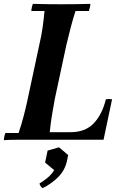

<svg xmlns="http://www.w3.org/2000/svg" viewBox="-27 -722 627 992"><path d="M-7 2Q-7 -6 -4.5 -17Q-2 -28 1 -35H69Q84 -79 95.5 -123Q107 -167 116 -210L176 -490Q187 -537 193 -579Q199 -621 203 -665H135Q135 -673 137.5 -684Q140 -695 143 -702Q177 -701 216.5 -700.5Q256 -700 290 -700Q325 -700 365 -700.5Q405 -701 440 -702Q440 -695 437.5 -684Q435 -673 432 -665H363Q349 -621 338 -578.5Q327 -536 316 -490L256 -210Q249 -172 242 -130Q235 -88 230 -39H337Q414 -39 457.5 -85Q501 -131 520 -209Q536 -212 552 -209L508 0H141Q107 0 67.5 0Q28 0 -7 2ZM278 39 325 79 319 110Q308 159 272.5 194Q237 229 193 250Q180 240 177 226Q202 211 221.5 194Q241 177 253 157L206 118L219 56Z"/></svg>

Font: Poltawski Nowy SemiBold
Style: Italic
Weight: 600
Italic angle: -12°
Version: Version 1.001;gftools[0.9.25]